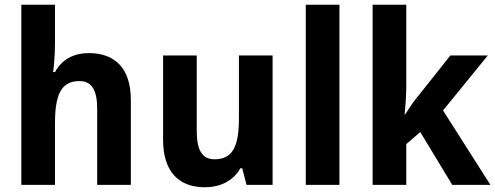

<svg xmlns="http://www.w3.org/2000/svg" viewBox="-20 -780 2089 810"><path d="M212 -600V-760H70V0H212V-259C212 -377 236 -438 315 -438C367 -438 390 -400 390 -321V0H532V-358C532 -493 464 -556 355 -556C293 -556 242 -531 212 -476H204C208 -502 212 -551 212 -600Z M1130 -546H988V-282C988 -170 966 -108 885 -108C832 -108 810 -148 810 -228V-546H668V-190C668 -56 734 10 844 10C907 10 963 -15 994 -70H1002L1020 0H1130Z M1412 0V-760H1270V0Z M1694 -423V-760H1552V0H1694V-172L1753 -223L1888 0H2049L1849 -314L2038 -546H1880L1745 -376C1725 -353 1707 -325 1689 -297H1687C1691 -338 1694 -380 1694 -423Z"/></svg>

Font: Noto Sans Arabic UI SmCn
Style: Bold
Weight: 700
Width: 4
Designer: Monotype Design Team, Nadine Chahine and Nizar Qandah
Foundry: Monotype Imaging Inc.
Version: Version 2.010